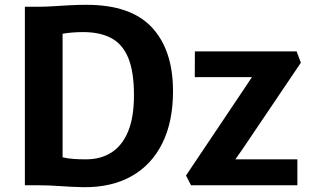

<svg xmlns="http://www.w3.org/2000/svg" viewBox="-20 -771 1296 799"><path d="M83.5 0V-743H147.5Q168.5 -743 200.5 -745Q232.5 -747 269 -749Q305.5 -751 339.5 -751Q525 -751 612.5 -656.5Q700 -562 700 -391.5Q700 -264.5 655.5 -174.8Q611 -85 527.8 -38Q444.5 9 328 8Q280 7 231.5 3.5Q183 0 141.5 0ZM240.5 -116.5Q259.5 -111.5 287 -109.5Q314.5 -107.5 341.5 -108Q400 -108.5 444 -136.5Q488 -164.5 512.8 -223.2Q537.5 -282 537.5 -375Q537.5 -472 514 -529.5Q490.5 -587 443.5 -612.2Q396.5 -637.5 325.5 -637.5Q302.5 -637.5 279 -635.5Q255.5 -633.5 240.5 -630.5ZM775 0 754 -40.5 999.5 -406.5 1028.5 -450H790.5L791 -557H1214.5L1232 -510L990 -151.5L959.5 -108H1217.5V0Z"/></svg>

Font: Koeln Type Sans
Style: Bold
Weight: 700
Designer: Eben Sorkin
Foundry: Eben Sorkin
Version: Version 2.001